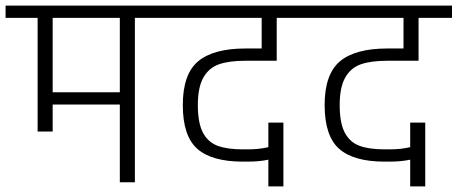

<svg xmlns="http://www.w3.org/2000/svg" viewBox="-30 -654 1642 689"><path d="M574 -634V-590H454V0H400V-279H159V-182H105V-590H-10V-634ZM400 -323V-590H159V-323Z M680 -277Q680 -213 698 -178.5Q716 -144 750.5 -131Q785 -118 841 -118H859Q900 -118 933 -126V-214H987V15H933V-81Q901 -74 859 -74H841Q730 -74 678 -120Q626 -166 626 -277Q626 -388 681 -434Q736 -480 851 -480H909V-590H554V-634H1083V-590H963V-436H851Q793 -436 756.5 -423.5Q720 -411 700 -376Q680 -341 680 -277Z M1189 -277Q1189 -213 1207 -178.5Q1225 -144 1259.5 -131Q1294 -118 1350 -118H1368Q1409 -118 1442 -126V-214H1496V15H1442V-81Q1410 -74 1368 -74H1350Q1239 -74 1187 -120Q1135 -166 1135 -277Q1135 -388 1190 -434Q1245 -480 1360 -480H1418V-590H1063V-634H1592V-590H1472V-436H1360Q1302 -436 1265.5 -423.5Q1229 -411 1209 -376Q1189 -341 1189 -277Z"/></svg>

Font: Biryani ExtraLight
Style: Regular
Weight: 275
Designer: Dan Reynolds and Mathieu Reguer
Foundry: Dan Reynolds and Mathieu Reguer
Version: Version 1.004; ttfautohint (v1.1) -l 5 -r 5 -G 72 -x 0 -D la